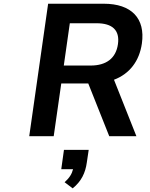

<svg xmlns="http://www.w3.org/2000/svg" viewBox="-20 -739 813 1042"><path d="M750 -502.9C769.5 -639.2 693.8 -718.8 543 -718.8H241.2L138.7 0H271.5L312.5 -286.1H459L572.8 0H720.2L598.6 -306.2C682.6 -337.9 736.3 -406.7 750 -502.9ZM374.5 283.2C421.4 245.1 443.4 199.7 451.2 142.6L461.4 74.2H327.1L312.5 179.2H376.5C370.1 205.1 356.4 227.1 330.6 250ZM358.9 -612.8H504.4C589.8 -612.8 630.9 -575.2 620.1 -499.5C609.4 -422.9 557.1 -383.3 471.7 -383.3H326.2Z"/></svg>

Font: Winston SemiBold
Style: Italic
Weight: 600
Italic angle: -8.13011°
Designer: Vernon Adams, Kim Jin-seong, David Berlow, Cristiano Sobral
Foundry: The Winston Project Authors
Version: Version 3.004